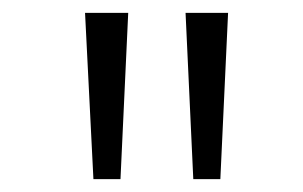

<svg xmlns="http://www.w3.org/2000/svg" viewBox="-20 -749 471 298"><path d="M125 -471H167L179 -729H112ZM280 -471H322L334 -729H268Z"/></svg>

Font: Noto Sans Devanagari SemiCondensed Light
Style: Regular
Weight: 300
Width: 4
Designer: Jelle Bosma - Monotype Design Team
Foundry: Monotype Imaging Inc.
Version: Version 2.004